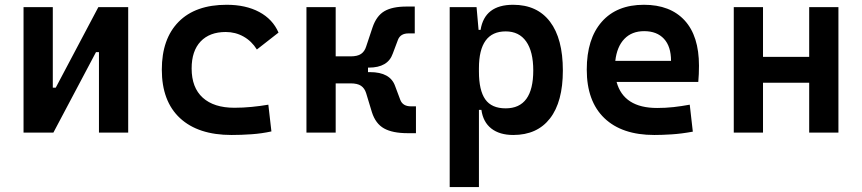

<svg xmlns="http://www.w3.org/2000/svg" viewBox="-20 -547 3556 792"><path d="M77.1 0V-517.6H197.8V-185.5H210L385.7 -517.6H508.8V0H388.2V-332H376L200.2 0Z M935.1 9.8Q797.4 9.8 722.4 -59.8Q647.5 -129.4 647.5 -259.8Q647.5 -386.7 716.8 -457Q786.1 -527.3 915 -527.3Q993.7 -527.3 1049.3 -497.6Q1105 -467.8 1128.9 -412.6L1039.6 -342.8Q1018.1 -377.4 984.6 -396.2Q951.2 -415 911.1 -415Q844.7 -415 807.6 -376Q770.5 -336.9 770.5 -264.6Q770.5 -185.5 816.4 -144Q862.3 -102.5 946.8 -102.5Q982.4 -102.5 1017.8 -106Q1053.2 -109.4 1086.9 -115.2L1099.6 -4.9Q1059.6 3.9 1017.6 6.8Q975.6 9.8 935.1 9.8Z M1244.1 0V-517.6H1364.7V-314.5H1425.8Q1454.6 -314.5 1469.2 -324.5Q1483.9 -334.5 1490.2 -354.5L1516.6 -433.6Q1532.7 -481.4 1565.4 -500.7Q1598.1 -520 1657.2 -520H1690.9V-409.2H1665Q1631.8 -409.2 1621.6 -382.8L1600.1 -325.7Q1580.1 -268.1 1501.5 -268.1H1498V-249.5H1506.3Q1589.8 -249.5 1609.9 -191.9L1631.3 -134.8Q1641.6 -108.4 1674.8 -108.4H1695.8V2.4H1662.1Q1599.6 2.4 1564.5 -17.1Q1529.3 -36.6 1514.2 -84L1490.2 -163.1Q1483.9 -183.1 1469.2 -193.1Q1454.6 -203.1 1425.8 -203.1H1364.7V0Z M1835 224.6V-517.6H1945.8L1954.1 -423.8H1962.4Q1979 -527.3 2096.7 -527.3Q2195.8 -527.3 2248.8 -457.5Q2301.8 -387.7 2301.8 -256.3Q2301.8 -127 2248.8 -58.6Q2195.8 9.8 2097.2 9.8Q2041 9.8 2006.8 -16.8Q1972.7 -43.5 1965.8 -93.8H1955.6V224.6ZM1955.6 -251.5Q1955.6 -174.3 1981.7 -137.2Q2007.8 -100.1 2065.9 -100.1Q2179.7 -100.1 2179.7 -256.3Q2179.7 -334.5 2150.4 -376Q2121.1 -417.5 2065.9 -417.5Q1955.6 -417.5 1955.6 -265.6Z M2679.2 9.8Q2545.4 9.8 2472.9 -59.8Q2400.4 -129.4 2400.4 -259.8Q2400.4 -386.7 2462.2 -457Q2523.9 -527.3 2636.2 -527.3Q2744.6 -527.3 2804 -462.9Q2863.3 -398.4 2863.3 -275.9Q2863.3 -240.7 2860.4 -209H2523.4Q2552.7 -101.6 2690.9 -101.6Q2725.1 -101.6 2758.1 -105.2Q2791 -108.9 2825.2 -115.2L2837.9 -3.9Q2789.6 4.9 2749.8 7.3Q2710 9.8 2679.2 9.8ZM2518.1 -295.9H2748Q2748 -355.5 2718.8 -387Q2689.5 -418.5 2637.2 -418.5Q2586.4 -418.5 2555.7 -386.7Q2524.9 -355 2518.1 -295.9Z M3317.9 0V-205.6H3127.4V0H3006.8V-517.6H3127.4V-312.5H3317.9V-517.6H3438.5V0Z"/></svg>

Font: Cascadia Code SemiBold
Style: Regular
Weight: 600
Monospace: yes
Designer: Aaron Bell
Foundry: Saja Typeworks
Version: Version 2404.023; ttfautohint (v1.8.4)